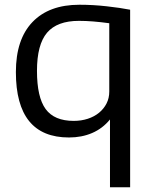

<svg xmlns="http://www.w3.org/2000/svg" viewBox="-20 -570 644 810"><path d="M444 -66Q413 -28 369 -9Q325 10 271 10Q47 10 47 -266Q47 -404 117 -477Q187 -550 315 -550Q372 -550 430 -543.5Q488 -537 529 -529V220H444ZM291 -60Q323 -60 350.5 -69Q378 -78 398 -94.5Q418 -111 429.5 -133.5Q441 -156 441 -184V-472Q404 -477 373 -479.5Q342 -482 313 -482Q221 -482 178.5 -432Q136 -382 136 -271Q136 -160 172.5 -110Q209 -60 291 -60Z"/></svg>

Font: Encode Sans Normal
Style: Regular
Weight: 400
Designer: Pablo Impallari, Andres Torresi
Foundry: Pablo Impallari, Andres Torresi
Version: Version 1.000; ttfautohint (v1.00) -l 8 -r 50 -G 200 -x 14 -